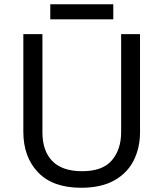

<svg xmlns="http://www.w3.org/2000/svg" viewBox="-20 -875 771 905"><path d="M640 -252Q640 -178 610 -118.5Q580 -59 518.5 -24.5Q457 10 362 10Q229 10 159.5 -62.5Q90 -135 90 -254V-714H180V-251Q180 -164 226.5 -116Q273 -68 367 -68Q464 -68 507.5 -119.5Q551 -171 551 -252V-714H640ZM514 -855V-784H217V-855Z"/></svg>

Font: Noto Sans Ugaritic
Style: Regular
Weight: 400
Designer: Monotype Design Team
Foundry: Monotype Imaging Inc.
Version: Version 2.001; ttfautohint (v1.8.4.7-5d5b)